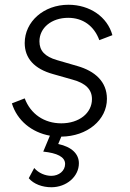

<svg xmlns="http://www.w3.org/2000/svg" viewBox="-20 -563 548 808"><path d="M196 225C260 225 312 180 312 124C312 85 282 55 225 43L238 12C347 11 430 -58 430 -147C430 -220 379 -264 306 -285L220 -310C168 -325 146 -350 146 -389C146 -446 197 -488 267 -488C329 -488 376 -454 398 -394L453 -415C432 -492 358 -543 268 -543C164 -543 84 -472 84 -382C84 -318 124 -273 204 -251L285 -228C341 -213 367 -186 367 -146C367 -87 313 -44 238 -44C166 -44 109 -83 84 -149L30 -128C52 -56 113 -6 190 8L162 75C220 81 254 97 254 127C254 156 228 177 196 177C170 177 142 165 124 144L101 187C122 212 159 225 196 225Z"/></svg>

Font: Mluvka Light
Style: Italic
Weight: 300
Italic angle: -8°
Designer: Modified by Jiří Krblich, Original typeface by Gumpita Rahayu
Foundry: Gumpita Rahayu & Jiří Krblich
Version: Version 2.000;Glyphs 3.1.1 (3134)